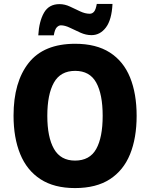

<svg xmlns="http://www.w3.org/2000/svg" viewBox="-20 -948 765 978"><path d="M676 -358Q676 -245 642.5 -162.5Q609 -80 539.5 -35Q470 10 362 10Q256 10 186.5 -35Q117 -80 83 -163Q49 -246 49 -359Q49 -530 126 -627.5Q203 -725 363 -725Q470 -725 539.5 -680.5Q609 -636 642.5 -553.5Q676 -471 676 -358ZM221 -358Q221 -249 255 -189.5Q289 -130 362 -130Q437 -130 470 -189Q503 -248 503 -358Q503 -468 470 -527.5Q437 -587 363 -587Q288 -587 254.5 -527Q221 -467 221 -358ZM175 -768Q179 -839 204 -883Q229 -927 283 -927Q310 -927 336.5 -914.5Q363 -902 388.5 -890Q414 -878 437 -878Q450 -878 459 -888.5Q468 -899 473 -928H553Q549 -847 519.5 -808Q490 -769 446 -769Q418 -769 390 -781.5Q362 -794 336.5 -806.5Q311 -819 290 -819Q279 -819 269 -808.5Q259 -798 254 -768Z"/></svg>

Font: Noto Sans Hebrew SemiCondensed ExtraBold
Style: Regular
Weight: 800
Width: 4
Designer: Monotype Design Team
Foundry: Monotype Imaging Inc.
Version: Version 2.004; ttfautohint (v1.8.4.7-5d5b)